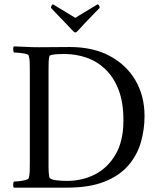

<svg xmlns="http://www.w3.org/2000/svg" viewBox="-20 -859 733 882"><path d="M301 -643Q408 -643 485 -601.5Q562 -560 603 -488.5Q644 -417 644 -326Q644 -264 627 -205Q610 -146 569.5 -99Q529 -52 460 -24.5Q391 3 288 3H44Q40 -1 40.5 -11Q41 -21 44 -25Q50 -25 66 -26.5Q82 -28 96.5 -32Q111 -36 112 -41Q116 -53 116.5 -72Q117 -91 117 -113V-530Q117 -552 116.5 -571.5Q116 -591 112 -603Q111 -609 96.5 -612Q82 -615 66 -616.5Q50 -618 44 -618Q41 -622 40.5 -632Q40 -642 44 -646Q74 -645 103 -643.5Q132 -642 160 -642Q189 -642 229 -642.5Q269 -643 301 -643ZM203 -528V-112Q203 -105 203 -89.5Q203 -74 204.5 -59.5Q206 -45 208 -42Q214 -34 237.5 -31Q261 -28 288 -28Q358 -28 416.5 -58Q475 -88 511 -149.5Q547 -211 547 -306Q547 -389 524.5 -447Q502 -505 463.5 -541.5Q425 -578 376.5 -594.5Q328 -611 275 -611Q269 -611 253 -610.5Q237 -610 223 -608Q209 -606 207 -601Q204 -591 203.5 -574.5Q203 -558 203 -540Q203 -537 203 -534Q203 -531 203 -528ZM326 -710Q323 -710 320 -712.5Q317 -715 314 -718Q295 -739 280 -754Q265 -769 250 -785Q235 -801 214 -823Q214 -828 217 -833.5Q220 -839 224 -839Q230 -835 246.5 -825Q263 -815 281.5 -804Q300 -793 313 -785Q326 -777 326 -777Q326 -777 338 -784.5Q350 -792 367.5 -802.5Q385 -813 401.5 -823Q418 -833 428 -839Q432 -839 435 -833.5Q438 -828 438 -823Q417 -801 402 -786Q387 -771 372.5 -755.5Q358 -740 338 -718Q335 -715 332 -712.5Q329 -710 326 -710Z"/></svg>

Font: Amiri
Style: Regular
Weight: 400
Designer: Khaled Hosny
Version: Version 0.114